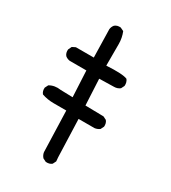

<svg xmlns="http://www.w3.org/2000/svg" viewBox="-194 -892 887 997"><g transform="rotate(30 250.0 -393.5)"><path d="M242.2 5.9 222.7 -3.9Q210.9 -17.6 209 -33.2L201.2 -278.3Q164.1 -278.3 126 -278.3Q87.9 -278.3 54.7 -290Q43 -303.7 44.9 -325.2L54.7 -344.7Q84 -362.3 123 -356.4L195.3 -354.5L187.5 -510.7H87.9Q72.3 -512.7 60.5 -522.5Q48.8 -536.1 50.8 -557.6L60.5 -578.1L80.1 -587.9H187.5L183.6 -755.9Q185.5 -771.5 195.3 -783.2Q209 -794.9 230.5 -793L251 -783.2Q264.6 -750 264.6 -712.9V-584Q362.3 -589.8 389.6 -577.1Q401.4 -561.5 399.4 -540L389.6 -520.5Q374 -508.8 354.5 -508.8L266.6 -506.8L274.4 -350.6L383.8 -348.6L403.3 -338.9Q415 -325.2 413.1 -303.7L403.3 -284.2Q389.6 -274.4 374 -272.5H278.3L286.1 -46.9L288.1 -23.4L278.3 -3.9Q264.6 7.8 242.2 5.9Z"/></g></svg>

Font: NaikaiFont
Style: Regular
Weight: 400
Version: Version 1.67